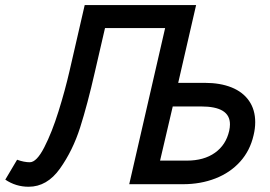

<svg xmlns="http://www.w3.org/2000/svg" viewBox="-57 -709 1041 739"><path d="M-36.6 -17.6 8.8 -94.2Q35.6 -84.5 57.6 -84.5Q84 -84.5 113.5 -142.1Q143.1 -199.7 168.2 -280.3Q193.4 -360.8 210.9 -437L269 -689.5H697.8L628.9 -390.1H731.4Q790.5 -390.1 834.2 -372.6Q877.9 -355 901.6 -320.8Q925.3 -286.6 925.3 -238.8Q925.3 -213.9 918.9 -188Q905.3 -128.9 867.2 -86.7Q829.1 -44.4 772.2 -22.2Q715.3 0 647 0H440.4L578.6 -601.1H347.2L307.6 -429.7Q279.8 -307.6 251.5 -218.5Q223.1 -129.4 173.6 -59.8Q124 9.8 53.2 9.8Q3.9 9.8 -36.6 -17.6ZM662.1 -90.8Q728 -90.8 770.5 -121.1Q813 -151.4 825.2 -205.6Q828.1 -218.8 828.1 -230.5Q828.1 -265.1 800.5 -282.2Q772.9 -299.3 716.3 -299.3H607.9L559.1 -90.8Z"/></svg>

Font: Acari Sans Medium
Style: Italic
Weight: 500
Italic angle: -13°
Designer: Alfredo Marco Pradil and Stefan Peev
Foundry: Hanken Design Co.
Version: Version 1.045